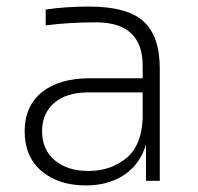

<svg xmlns="http://www.w3.org/2000/svg" viewBox="-20 -550 602 584"><path d="M424 -110Q405 -49 357 -17.5Q309 14 241 14Q158 14 106.5 -29.5Q55 -73 55 -151Q55 -227 107.5 -269.5Q160 -312 254 -312H414V-350Q414 -482 272 -482Q191 -482 119 -473V-521Q179 -530 251 -530Q367 -530 416.5 -485Q466 -440 466 -342V0H424ZM249 -30Q316 -30 363.5 -68.5Q411 -107 414 -191V-269H249Q182 -269 145 -237Q108 -205 108 -151Q108 -95 146.5 -62.5Q185 -30 249 -30Z"/></svg>

Font: Sora-SIA ExtraLight
Style: Regular
Weight: 200
Designer: Jonathan Barnbrook, Julián Moncada
Foundry: Barnbrook Fonts
Version: Version 2.000